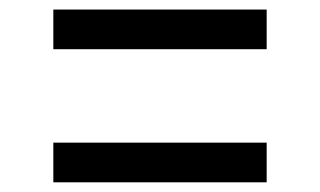

<svg xmlns="http://www.w3.org/2000/svg" viewBox="-20 -525 660 396"><path d="M90 -505.3H530V-423.5H90ZM90 -230.8H530V-149H90Z"/></svg>

Font: Monaspace Krypton Var
Style: Regular
Weight: 400
Designer: Riley Cran and the Lettermatic Team
Version: Version 1.101 (Monaspace Krypton Var)